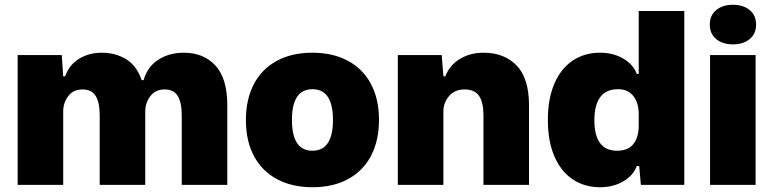

<svg xmlns="http://www.w3.org/2000/svg" viewBox="-20 -775 3242 805"><path d="M54 -544H239L245 -455H253Q270 -503 311.5 -528.5Q353 -554 406 -554Q464 -554 508.5 -527Q553 -500 574 -439H582Q598 -495 643.5 -524.5Q689 -554 751 -554Q833 -554 883 -500.5Q933 -447 933 -333V0H742V-291Q742 -346 725 -373Q708 -400 670 -400Q632 -400 610.5 -372Q589 -344 589 -308V0H398V-291Q398 -346 381 -373Q364 -400 326 -400Q287 -400 266 -372Q245 -344 245 -308V0H54Z M1011 -272Q1011 -357 1043.5 -420.5Q1076 -484 1139 -519Q1202 -554 1290 -554Q1374 -554 1437 -521Q1500 -488 1534.5 -424.5Q1569 -361 1569 -272Q1569 -187 1536.5 -123.5Q1504 -60 1441 -25Q1378 10 1290 10Q1206 10 1143 -23Q1080 -56 1045.5 -119.5Q1011 -183 1011 -272ZM1376 -272Q1376 -401 1290 -401Q1204 -401 1204 -272Q1204 -143 1290 -143Q1376 -143 1376 -272Z M1648 -544H1832L1839 -455H1847Q1866 -503 1909 -528.5Q1952 -554 2008 -554Q2094 -554 2146 -500.5Q2198 -447 2198 -333V0H2007V-291Q2007 -346 1988.5 -373Q1970 -400 1928 -400Q1886 -400 1862.5 -372Q1839 -344 1839 -308V0H1648Z M2277 -272Q2277 -360 2304 -423.5Q2331 -487 2380.5 -520.5Q2430 -554 2496 -554Q2551 -554 2593 -529.5Q2635 -505 2650 -465H2658V-729H2849V0H2667L2660 -79H2650Q2635 -39 2593 -14.5Q2551 10 2496 10Q2430 10 2380.5 -23.5Q2331 -57 2304 -120.5Q2277 -184 2277 -272ZM2658 -249V-295Q2658 -345 2635 -373Q2612 -401 2572 -401Q2520 -401 2496 -367Q2472 -333 2472 -272Q2472 -143 2567 -143Q2613 -143 2635.5 -171Q2658 -199 2658 -249Z M2957 -544H3148V0H2957ZM2956 -672Q2956 -711 2983 -733Q3010 -755 3053 -755Q3096 -755 3123 -733Q3150 -711 3150 -672Q3150 -633 3123 -611Q3096 -589 3053 -589Q3010 -589 2983 -611Q2956 -633 2956 -672Z"/></svg>

Font: Mona Sans Black
Style: Regular
Weight: 900
Designer: Deni Anggara
Foundry: GitHub
Version: Version 2.000